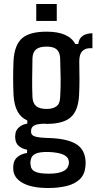

<svg xmlns="http://www.w3.org/2000/svg" viewBox="-20 -767 489 964"><path d="M222 177Q144 177 98.5 154Q53 131 47 90Q47 85 46.5 77Q46 69 47 63Q49 36 68.5 20.5Q88 5 116 1V-15Q61 -27 57 -69Q56 -76 56 -81Q56 -86 57 -92Q58 -112 75 -127.5Q92 -143 117 -146V-162Q84 -177 67.5 -208.5Q51 -240 48 -289Q46 -336 46 -377Q46 -418 48 -464Q53 -542 91 -575Q129 -608 214 -608Q325 -608 358 -546H373Q379 -599 444 -600V-525H432Q407 -525 392.5 -509.5Q378 -494 378 -459Q379 -407 379 -367Q379 -327 377 -289Q373 -212 335.5 -178.5Q298 -145 214 -145Q210 -145 207 -145.5Q204 -146 202 -146Q164 -145 150 -136Q136 -127 136 -110V-105Q136 -87 158 -81Q180 -75 228 -74Q314 -71 358.5 -46Q403 -21 409 35Q410 41 410 50.5Q410 60 409 69Q405 110 380 133.5Q355 157 314 167Q273 177 222 177ZM214 -220Q245 -220 263 -233Q281 -246 282 -278Q285 -325 284.5 -372.5Q284 -420 282 -476Q280 -506 264 -519.5Q248 -533 214 -533Q178 -533 161 -519Q144 -505 143 -474Q142 -418 141.5 -372.5Q141 -327 143 -279Q145 -247 162.5 -233.5Q180 -220 214 -220ZM225 105Q314 105 324 62Q328 50 324 36Q315 0 224 -4Q178 -5 157 5.5Q136 16 134 39Q131 50 134 64Q136 86 157.5 95.5Q179 105 225 105ZM162 -662V-747H265V-662Z"/></svg>

Font: Big Shoulders Text SemiBold
Style: Regular
Weight: 600
Designer: Patric King
Foundry: XO Type Co
Version: Version 1.000; ttfautohint (v1.8.2)